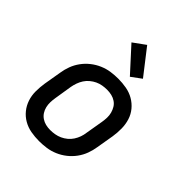

<svg xmlns="http://www.w3.org/2000/svg" viewBox="-214 -892 1027 1027"><g transform="rotate(45 300.0 -378.5)"><path d="M255 8Q223 8 192.5 2.5Q162 -3 136 -18Q110 -33 91.5 -56Q73 -79 63.5 -107.5Q54 -136 54 -167.5Q54 -199 59 -231L76 -331Q80 -358 90 -385Q100 -412 117.5 -436Q135 -460 158.5 -478.5Q182 -497 209 -508.5Q236 -520 263.5 -524Q291 -528 318 -528Q350 -528 380.5 -522.5Q411 -517 437 -502Q463 -487 482 -464Q501 -441 510 -412.5Q519 -384 519.5 -352.5Q520 -321 515 -289L498 -189Q494 -162 484 -135Q474 -108 456.5 -84Q439 -60 415.5 -41.5Q392 -23 365 -11.5Q338 0 310 4Q282 8 255 8ZM255 -76Q272 -76 289.5 -79Q307 -82 323.5 -89.5Q340 -97 354.5 -109Q369 -121 379 -136.5Q389 -152 395 -169Q401 -186 403 -203L420 -303Q423 -321 423.5 -338.5Q424 -356 419.5 -372.5Q415 -389 406.5 -403Q398 -417 384 -426.5Q370 -436 353 -440Q336 -444 318 -444Q301 -444 283.5 -441Q266 -438 250 -430.5Q234 -423 219.5 -411Q205 -399 195 -383.5Q185 -368 179 -351Q173 -334 170 -317L154 -217Q151 -199 150.5 -181.5Q150 -164 154 -147.5Q158 -131 167 -117Q176 -103 190 -93.5Q204 -84 220.5 -80Q237 -76 255 -76ZM355 -579 231 -715 300 -765 412 -621Z"/></g></svg>

Font: Iosevka Aile Medium Oblique
Style: Regular
Weight: 500
Italic angle: -9°
Designer: Belleve Invis
Foundry: Belleve Invis
Version: Version 31.1.0; ttfautohint (v1.8.4)